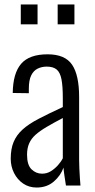

<svg xmlns="http://www.w3.org/2000/svg" viewBox="-20 -830 425 859"><path d="M144 9Q110 9 84 -8.5Q58 -26 43 -55.5Q28 -85 28 -120Q28 -164 41 -195Q54 -226 81 -250.5Q108 -275 153 -298.5Q198 -322 261 -351V-392Q261 -445 255 -475.5Q249 -506 233.5 -519Q218 -532 189 -532Q167 -532 148.5 -523Q130 -514 119.5 -492.5Q109 -471 109 -433V-413L37 -414Q38 -502 74.5 -544.5Q111 -587 193 -587Q271 -587 302.5 -540.5Q334 -494 334 -396V-115Q334 -100 335 -76.5Q336 -53 337.5 -32Q339 -11 340 0H275Q272 -19 268.5 -42.5Q265 -66 264 -80Q252 -45 221 -18Q190 9 144 9ZM168 -53Q190 -53 207.5 -64Q225 -75 239 -90.5Q253 -106 261 -122V-302Q219 -280 188.5 -262Q158 -244 139 -227Q120 -210 110.5 -188.5Q101 -167 101 -138Q101 -92 121 -72.5Q141 -53 168 -53ZM238 -721V-810H313V-721ZM73 -721V-810H148V-721Z"/></svg>

Font: Oswald Light
Style: Regular
Weight: 300
Designer: Vernon Adams
Foundry: Vernon Adams
Version: Version 4.103;gftools[0.9.33.dev8+g029e19f]